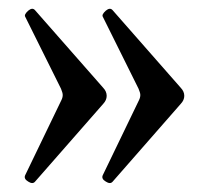

<svg xmlns="http://www.w3.org/2000/svg" viewBox="-20 -430 475 435"><path d="M43.9 -18.6Q33.2 -24.9 37.1 -33.2L119.1 -203.1Q122.1 -209 122.1 -214.8Q122.1 -219.7 118.2 -229L37.1 -392.1Q34.2 -397 43.9 -405.8Q53.2 -413.6 59.1 -407.2L213.9 -231Q221.7 -222.7 221.7 -212.9Q221.7 -203.1 213.9 -194.8L59.1 -18.1Q53.7 -12.2 43.9 -18.6ZM219.7 -18.6Q209 -24.9 212.9 -33.2L294.9 -203.1Q297.9 -209 297.9 -214.8Q297.9 -219.7 293.9 -229L212.9 -392.1Q210 -397 219.7 -405.8Q229 -413.6 234.9 -407.2L389.6 -231Q397.5 -222.7 397.5 -212.9Q397.5 -203.1 389.6 -194.8L234.9 -18.1Q229.5 -12.2 219.7 -18.6Z"/></svg>

Font: Junicode Two Beta VF
Style: Regular
Weight: 400
Designer: Peter S. Baker
Foundry: Briery Creek Software
Version: Version 1.031 beta; ttfautohint (v1.8.1.43-b0c9)